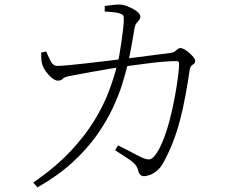

<svg xmlns="http://www.w3.org/2000/svg" viewBox="-20 -776 1040 836"><path d="M436 -750Q451 -752 471 -754.5Q491 -757 503 -756Q515 -756 530 -750.5Q545 -745 559 -737.5Q573 -730 582 -721Q591 -712 591 -704Q591 -695 586 -689.5Q581 -684 574.5 -675.5Q568 -667 565 -649Q562 -631 557 -601.5Q552 -572 546 -542Q540 -512 535 -492Q527 -458 512 -409.5Q497 -361 470 -303.5Q443 -246 400 -185.5Q357 -125 294 -67.5Q231 -10 143 40L125 19Q223 -49 287 -117.5Q351 -186 391 -251.5Q431 -317 453.5 -377Q476 -437 489 -488Q494 -505 499 -532.5Q504 -560 508.5 -591.5Q513 -623 516 -649.5Q519 -676 519 -689Q520 -703 516.5 -708.5Q513 -714 500 -718Q487 -722 468 -723.5Q449 -725 436 -726ZM481 -122 494 -143Q512 -134 533.5 -123Q555 -112 573 -102.5Q591 -93 600 -89Q620 -81 630.5 -82Q641 -83 652 -96Q672 -120 689 -162Q706 -204 719 -254Q732 -304 741 -353Q750 -402 755 -441Q760 -480 760 -499Q760 -510 748 -510Q726 -510 694 -507.5Q662 -505 627.5 -500.5Q593 -496 562.5 -492Q532 -488 511 -485Q486 -481 451.5 -475.5Q417 -470 382.5 -463.5Q348 -457 320.5 -452Q293 -447 282 -445Q259 -440 252.5 -432.5Q246 -425 232 -425Q220 -425 205.5 -437Q191 -449 180 -464.5Q169 -480 166 -489Q161 -502 160 -518Q159 -534 159 -547L181 -552Q189 -533 200 -511Q211 -489 230 -489Q246 -489 282.5 -492.5Q319 -496 367.5 -501.5Q416 -507 468.5 -513.5Q521 -520 571 -526Q621 -532 660.5 -537.5Q700 -543 720 -545Q734 -547 741 -552Q748 -557 753.5 -562Q759 -567 766 -567Q772 -567 783 -561Q794 -555 804.5 -545.5Q815 -536 822.5 -527Q830 -518 830 -512Q830 -503 825 -499Q820 -495 814 -490Q808 -485 806 -472Q797 -412 787 -357.5Q777 -303 764 -253.5Q751 -204 733.5 -158.5Q716 -113 693 -71Q682 -49 666 -35Q650 -21 634.5 -15Q619 -9 606 -9Q598 -9 591.5 -14.5Q585 -20 582 -33Q577 -52 563.5 -65Q550 -78 529 -91Q508 -104 481 -122Z"/></svg>

Font: Noto Serif JP
Style: Regular
Weight: 200
Designer: Ryoko NISHIZUKA 西塚涼子 (kana & ideographs); Frank Grießhammer (Latin, Greek & Cyrillic); Wenlong ZHANG 张文龙 (bopomofo); San
Foundry: Adobe
Version: Version 2.001;hotconv 1.1.0;makeotfexe 2.6.0